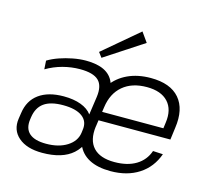

<svg xmlns="http://www.w3.org/2000/svg" viewBox="-110 -917 1174 1059"><g transform="rotate(15 476.5 -388.0)"><path d="M215 7Q127 7 79.5 -34Q32 -75 42 -142L47 -175Q57 -248 110 -286.5Q163 -325 251 -325Q308 -325 349.5 -309.5Q391 -294 412 -265L427 -369Q436 -434 405.5 -463.5Q375 -493 299 -493Q250 -493 201 -480Q152 -467 108 -441L105 -490Q133 -507 169 -519.5Q205 -532 244 -539.5Q283 -547 318 -547Q383 -547 423 -527Q463 -507 479 -467.5Q495 -428 487 -369L465 -214Q449 -99 389.5 -46Q330 7 215 7ZM223 -47Q295 -47 342.5 -77Q390 -107 397 -156L399 -172Q407 -222 370.5 -249.5Q334 -277 260 -277Q189 -277 151.5 -250Q114 -223 106 -167L104 -153Q97 -101 127 -74Q157 -47 223 -47ZM605 7Q531 7 483 -18.5Q435 -44 415 -93.5Q395 -143 405 -214L421 -326Q431 -395 466 -444.5Q501 -494 558 -520.5Q615 -547 689 -547Q801 -547 853 -486.5Q905 -426 889 -316L880 -247H458L465 -297H838L824 -277L831 -330Q842 -407 802 -450Q762 -493 681 -493Q596 -493 544 -449Q492 -405 481 -325L464 -209Q454 -130 492.5 -88.5Q531 -47 613 -47Q687 -47 736 -76.5Q785 -106 804 -161L861 -158Q833 -79 766.5 -36Q700 7 605 7ZM616 -728 396 -584 375 -612 577 -783Z"/></g></svg>

Font: Pathway Extreme 8pt Thin
Style: Italic
Weight: 100
Italic angle: -8°
Designer: Eduardo Rodriguez Tunni
Foundry: Eduardo Rodriguez Tunni
Version: Version 1.000